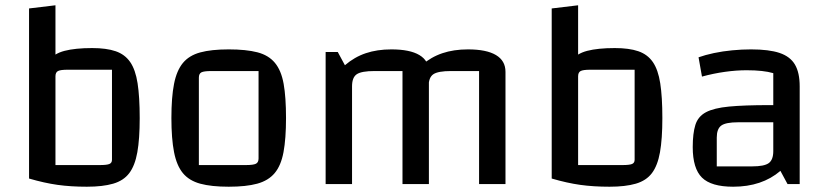

<svg xmlns="http://www.w3.org/2000/svg" viewBox="-20 -697 3133 727"><path d="M329 -515Q383 -515 418 -503Q453 -491 473 -462Q493 -433 501 -381.5Q509 -330 509 -250Q509 -171 500 -120.5Q491 -70 469.5 -41.5Q448 -13 408.5 -1.5Q369 10 309 10Q251 10 214.5 0Q178 -10 159 -37.5Q140 -65 132.5 -116.5Q125 -168 125 -250Q125 -334 133 -386Q141 -438 162.5 -466Q184 -494 224.5 -504.5Q265 -515 329 -515ZM404 -433H236Q209 -433 199.5 -428Q190 -423 190 -408V-72H358Q384 -72 394 -76Q404 -80 404 -92ZM90 -665 190 -677V-100V-52L309 10Q248 10 198 3Q148 -4 90 -21Z M846 10Q780 10 738 -1.5Q696 -13 672.5 -41.5Q649 -70 639 -121Q629 -172 629 -250Q629 -329 639 -379.5Q649 -430 672.5 -458.5Q696 -487 738 -498.5Q780 -510 846 -510Q912 -510 954.5 -499Q997 -488 1021 -459Q1045 -430 1054 -379.5Q1063 -329 1063 -250Q1063 -172 1053.5 -121Q1044 -70 1020 -41.5Q996 -13 954 -1.5Q912 10 846 10ZM733 -72H911Q939 -72 949 -77Q959 -82 959 -97V-428H781Q752 -428 742.5 -423Q733 -418 733 -403Z M1213 0V-500H1259L1286 -450Q1322 -481 1365 -495.5Q1408 -510 1462 -510Q1532 -510 1568 -488.5Q1604 -467 1604 -425V0H1504V-428H1398Q1349 -428 1331 -416Q1313 -404 1313 -370V0ZM1504 0V-500L1576 -450Q1612 -481 1655 -495.5Q1698 -510 1752 -510Q1822 -510 1858 -488.5Q1894 -467 1894 -425V0H1794V-428H1688Q1639 -428 1621 -416Q1603 -404 1603 -370V0Z M2308 -515Q2362 -515 2397 -503Q2432 -491 2452 -462Q2472 -433 2480 -381.5Q2488 -330 2488 -250Q2488 -171 2479 -120.5Q2470 -70 2448.5 -41.5Q2427 -13 2387.5 -1.5Q2348 10 2288 10Q2230 10 2193.5 0Q2157 -10 2138 -37.5Q2119 -65 2111.5 -116.5Q2104 -168 2104 -250Q2104 -334 2112 -386Q2120 -438 2141.5 -466Q2163 -494 2203.5 -504.5Q2244 -515 2308 -515ZM2383 -433H2215Q2188 -433 2178.5 -428Q2169 -423 2169 -408V-72H2337Q2363 -72 2373 -76Q2383 -80 2383 -92ZM2069 -665 2169 -677V-100V-52L2288 10Q2227 10 2177 3Q2127 -4 2069 -21Z M2756 10Q2673 10 2638 -24.5Q2603 -59 2603 -140Q2603 -192 2613 -224Q2623 -256 2653 -272Q2683 -288 2740.5 -293.5Q2798 -299 2893 -299H2938V-234H2775Q2728 -234 2711 -221.5Q2694 -209 2694 -176V-67H2828Q2874 -67 2891 -79.5Q2908 -92 2908 -125V-420Q2871 -431 2807 -431Q2768 -431 2725 -425Q2682 -419 2638 -407L2625 -480Q2650 -489 2683 -496Q2716 -503 2752.5 -506.5Q2789 -510 2824 -510Q2892 -510 2932 -496.5Q2972 -483 2990 -452.5Q3008 -422 3008 -370V0H2962L2935 -50Q2865 10 2756 10Z"/></svg>

Font: Changa ExtraLight
Style: Regular
Weight: 400
Version: Version 3.002; ttfautohint (v1.8.2)